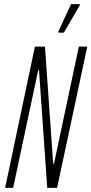

<svg xmlns="http://www.w3.org/2000/svg" viewBox="-20 -915 445 935"><path d="M5 0 150 -688H199L239 -118H243L364 -688H405L258 0H210L170 -573H166L44 0ZM264 -756V-761L326 -895H369V-890L291 -756Z"/></svg>

Font: Saira UltraCondensed ExtraLight
Style: Italic
Weight: 250
Width: 1
Italic angle: -12°
Designer: Hector Gatti with collaboration of the Omnibus-Type team
Foundry: Omnibus-Type
Version: Version 1.101